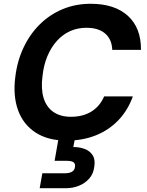

<svg xmlns="http://www.w3.org/2000/svg" viewBox="-20 -732 777 1016"><path d="M333 12Q234 12 168.5 -30.5Q103 -73 75.5 -149Q48 -225 61 -325Q71 -409 104.5 -480Q138 -551 190.5 -603Q243 -655 311.5 -683.5Q380 -712 460 -712Q587 -712 657 -648Q727 -584 726 -468H574Q572 -524 536.5 -554.5Q501 -585 437 -585Q390 -585 350.5 -567Q311 -549 280.5 -515Q250 -481 230.5 -434Q211 -387 205 -330Q196 -263 210.5 -214.5Q225 -166 262 -140Q299 -114 355 -114Q419 -114 464 -142Q509 -170 531 -222H683Q657 -149 607 -96.5Q557 -44 487.5 -16Q418 12 333 12ZM190 264 204 185H321Q346 185 360.5 177Q375 169 377 150Q379 133 368 126Q357 119 333 119H269L291 -7H378L368 46Q400 46 427.5 56Q455 66 470 89Q485 112 479 149Q475 187 452.5 212.5Q430 238 397.5 251Q365 264 328 264Z"/></svg>

Font: DM Sans 11pt ExtraBold
Style: Italic
Weight: 800
Italic angle: -10°
Version: Version 4.004;gftools[0.9.30]